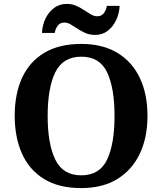

<svg xmlns="http://www.w3.org/2000/svg" viewBox="-20 -949 827 979"><path d="M394 10Q280 10 205 -36Q130 -82 92.5 -165Q55 -248 55 -359Q55 -470 92.5 -552Q130 -634 205.5 -679.5Q281 -725 395 -725Q503 -725 578.5 -679.5Q654 -634 693 -551.5Q732 -469 732 -358Q732 -247 692.5 -164.5Q653 -82 578 -36Q503 10 394 10ZM394 -55Q488 -55 526 -135Q564 -215 564 -358Q564 -501 526 -580.5Q488 -660 395 -660Q301 -660 262 -580.5Q223 -501 223 -358Q223 -215 262 -135Q301 -55 394 -55ZM465 -771Q438 -771 416 -780.5Q394 -790 375.5 -802.5Q357 -815 340.5 -824.5Q324 -834 308 -834Q286 -834 274 -817.5Q262 -801 259 -781H194Q196 -822 212.5 -855.5Q229 -889 256.5 -909Q284 -929 320 -929Q347 -929 368.5 -919.5Q390 -910 408.5 -897.5Q427 -885 443.5 -875.5Q460 -866 476 -866Q498 -866 510 -882.5Q522 -899 525 -919H590Q588 -879 571.5 -845Q555 -811 528 -791Q501 -771 465 -771Z"/></svg>

Font: Noto Serif Tibetan
Style: Bold
Weight: 700
Designer: Monotype Design Team
Foundry: Monotype Imaging Inc.
Version: Version 2.103; ttfautohint (v1.8.4.7-5d5b)